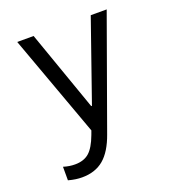

<svg xmlns="http://www.w3.org/2000/svg" viewBox="-135 -646 870 957"><g transform="rotate(-20 300.0 -167.5)"><path d="M65.6 122.6V194.4Q86.4 200 103.8 202.5Q121.2 205 138.2 205Q208 205 253.4 166.6Q298.8 128.2 328 45.2L538.6 -540H454L305.2 -113.6H301.2L151 -540H64L271.4 30.4L272 9.8L272.8 -2.8L273 -14L273.4 -22.4L273.6 -34.8L252.6 22.2Q230.2 82.6 202 107.4Q173.8 132.2 127 132.2Q111.8 132.2 96.9 129.9Q82 127.6 65.6 122.6Z"/></g></svg>

Font: CommitMonoV143 ExtLt
Style: Regular
Weight: 200
Monospace: yes
Designer: Eigil Nikolajsen
Foundry: Eigil Nikolajsen
Version: Version 1.143